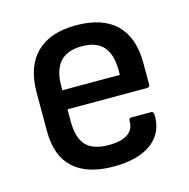

<svg xmlns="http://www.w3.org/2000/svg" viewBox="-82 -580 661 671"><g transform="rotate(-15 248.5 -244.5)"><path d="M250 11Q155 11 105.5 -34Q56 -79 56 -169V-308Q56 -402 105.5 -451Q155 -500 249 -500Q345 -500 394 -452Q443 -404 443 -312V-234Q443 -224 433 -224H145V-182Q145 -121 170.5 -93.5Q196 -66 253 -66Q298 -66 321.5 -82Q345 -98 344 -128Q344 -139 354 -139H424Q432 -139 434 -130Q437 -63 388.5 -26Q340 11 250 11ZM145 -293H353V-308Q353 -368 327.5 -396Q302 -424 250 -424Q197 -424 171 -395Q145 -366 145 -308Z"/></g></svg>

Font: Sofia Sans Semi Condensed Medium
Style: Regular
Weight: 500
Designer: Botio Nikoltchev, Ani Petrova
Foundry: lettersoup
Version: Version 4.100